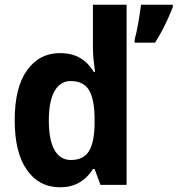

<svg xmlns="http://www.w3.org/2000/svg" viewBox="-20 -780 749 810"><path d="M232 10Q145 10 93.5 -63Q42 -136 42 -273Q42 -411 94 -483.5Q146 -556 233 -556Q267 -556 294 -546.5Q321 -537 341 -519Q361 -501 376 -476H381Q378 -498 375 -525.5Q372 -553 372 -580V-760H514V0H404L379 -67H372Q358 -44 338 -26.5Q318 -9 292.5 0.5Q267 10 232 10ZM279 -105Q332 -105 355 -142Q378 -179 379 -256V-277Q379 -358 356.5 -398Q334 -438 278 -438Q234 -438 210 -395.5Q186 -353 186 -272Q186 -189 210 -147Q234 -105 279 -105ZM709 -750Q700 -727 688.5 -701.5Q677 -676 663.5 -650.5Q650 -625 634 -600H548V-613Q552 -627 556 -645.5Q560 -664 563.5 -684.5Q567 -705 570 -725Q573 -745 575 -760H709Z"/></svg>

Font: Noto Sans Thai SemiCondensed
Style: Bold
Weight: 700
Width: 4
Designer: Monotype Design Team
Foundry: Monotype Imaging Inc.
Version: Version 2.001